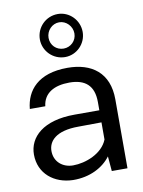

<svg xmlns="http://www.w3.org/2000/svg" viewBox="-86 -822 663 892"><g transform="rotate(-10 245.0 -376.0)"><path d="M249 -559C304 -559 349 -605 349 -660C349 -716 304 -762 249 -762C192 -762 147 -716 147 -660C147 -605 192 -559 249 -559ZM249 -723C282 -723 310 -694 310 -660C310 -625 282 -599 249 -599C215 -599 188 -625 188 -660C188 -694 215 -723 249 -723ZM186 10C266 11 329 -23 364 -70L370 0H444V-325C444 -451 364 -508 250 -508C111 -508 53 -436 45 -350H118C125 -411 175 -439 247 -439C320 -439 362 -406 362 -327V-288H245C97 -288 27 -220 27 -138C27 -48 97 8 186 10ZM198 -57C149 -57 110 -89 110 -140C110 -186 146 -230 253 -230L362 -231V-150C337 -87 257 -57 198 -57Z"/></g></svg>

Font: Oakes
Style: Regular
Weight: 400
Designer: Samuel Oakes
Foundry: Samuel Oakes
Version: Version 1.003;PS 001.003;hotconv 1.0.88;makeotf.lib2.5.64775